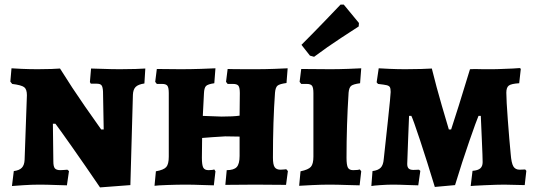

<svg xmlns="http://www.w3.org/2000/svg" viewBox="-20 -803 2323 835"><path d="M428 -405Q427 -425 421.5 -432Q416 -439 401 -439H375L371 -446L376 -505Q390 -505 427.5 -503.5Q465 -502 502 -502Q538 -502 569.5 -503Q601 -504 612 -505L608 -440Q581 -436 570 -425Q559 -414 558 -391L547 2L415 12Q349 -85 293 -164.5Q237 -244 221 -265H210L212 -101Q212 -79 218.5 -71Q225 -63 243 -63Q251 -63 260.5 -64Q270 -65 273 -65L280 -59L271 3Q257 3 220.5 1.5Q184 0 150 0Q118 0 80.5 2.5Q43 5 32 6L40 -59Q64 -62 75 -73.5Q86 -85 87 -108L97 -389Q97 -415 85 -424Q73 -433 33 -438L25 -448L30 -506Q40 -505 75 -503.5Q110 -502 144 -502Q176 -502 204 -503Q232 -504 241 -505Q294 -420 349 -341Q404 -262 420 -240H431Z M658 -58Q692 -64 703 -76.5Q714 -89 714 -122V-398Q714 -422 708 -430Q702 -438 685 -438H662L655 -447L662 -503L766 -502Q809 -502 854.5 -503.5Q900 -505 917 -506L912 -441Q884 -437 876 -429Q868 -421 867 -397L862 -299L944 -296Q994 -296 1022 -300L1023 -398Q1023 -422 1017 -430Q1011 -438 993 -438H970L963 -447L970 -503Q970 -502 1094 -502Q1131 -502 1173 -503.5Q1215 -505 1231 -506L1226 -442Q1196 -438 1187 -430.5Q1178 -423 1176 -400Q1167 -276 1167 -117Q1167 -87 1174.5 -76Q1182 -65 1200 -65Q1209 -65 1216 -66Q1223 -67 1225 -67L1232 -59L1224 1L1090 0L960 1L966 -63Q997 -63 1009.5 -76.5Q1022 -90 1022 -125V-209L960 -210Q936 -209 904 -206.5Q872 -204 859 -203L858 -117Q858 -85 864 -74Q870 -63 887 -63Q896 -63 903 -64Q910 -65 912 -66L917 -58L910 3Q895 3 857.5 1.5Q820 0 787 0Q752 0 709 1.5Q666 3 652 5Z M1287 -58Q1321 -65 1332 -77.5Q1343 -90 1343 -122V-398Q1343 -422 1337 -430Q1331 -438 1314 -438H1290L1283 -447L1290 -503L1417 -502Q1453 -502 1494 -503.5Q1535 -505 1551 -506L1546 -441Q1516 -437 1507 -429.5Q1498 -422 1496 -400Q1487 -260 1487 -117Q1487 -85 1493 -74Q1499 -63 1516 -63Q1527 -63 1535 -64Q1543 -65 1545 -66L1551 -58L1544 3Q1528 3 1487 1.5Q1446 0 1410 0Q1379 0 1336.5 2Q1294 4 1281 5ZM1328 -561 1291 -608Q1343 -660 1394.5 -713.5Q1446 -767 1461 -783H1475L1541 -703L1540 -688Q1523 -677 1464 -638.5Q1405 -600 1346 -556Z M1769 -299H1759Q1758 -269 1755 -199.5Q1752 -130 1751 -90Q1751 -76 1757.5 -70Q1764 -64 1778 -64L1802 -65L1808 -60L1799 3Q1785 3 1750.5 1.5Q1716 0 1687 0Q1665 0 1635 2Q1605 4 1595 6L1600 -59Q1624 -62 1635.5 -73.5Q1647 -85 1649 -112Q1654 -157 1666.5 -273.5Q1679 -390 1679 -403Q1679 -418 1675.5 -424Q1672 -430 1661.5 -432.5Q1651 -435 1624 -438L1618 -445L1627 -506Q1640 -505 1675 -503.5Q1710 -502 1742 -502Q1778 -502 1812 -503Q1846 -504 1858 -505Q1878 -424 1901.5 -343.5Q1925 -263 1932 -240H1942Q1950 -263 1975 -343Q2000 -423 2024 -502Q2043 -503 2057.5 -502.5Q2072 -502 2082 -502H2111Q2144 -502 2160 -503Q2188 -504 2210.5 -505Q2233 -506 2240 -507L2245 -504L2238 -441Q2204 -439 2193 -431Q2182 -423 2182 -400Q2182 -368 2188.5 -281Q2195 -194 2201 -133Q2204 -94 2212.5 -79.5Q2221 -65 2240 -65L2264 -66L2269 -60L2262 2L2173 0Q2143 0 2088 2.5Q2033 5 2027 6L2035 -60Q2059 -62 2069 -71Q2079 -80 2079 -98Q2079 -119 2075.5 -195.5Q2072 -272 2071 -299H2061Q2053 -281 2021.5 -190.5Q1990 -100 1959 2L1871 10Q1837 -102 1807 -192.5Q1777 -283 1769 -299Z"/></svg>

Font: Alegreya SC ExtraBold
Style: Regular
Weight: 800
Designer: Juan Pablo del Peral
Foundry: Huerta Tipografica
Version: Version 2.007; ttfautohint (v1.6)